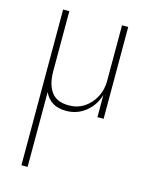

<svg xmlns="http://www.w3.org/2000/svg" viewBox="-117 -535 724 929"><g transform="rotate(15 245.0 -70.0)"><path d="M113 -460H82V320H113V-55Q127 -24 153.5 -7Q180 10 222 10Q277 10 319 -23.5Q361 -57 377 -111V0H408V-460H377V-180Q377 -137 357.5 -100Q338 -63 304.5 -41Q271 -19 228 -19Q167 -19 140 -56.5Q113 -94 113 -159Z"/></g></svg>

Font: Jost ExtraLight
Style: Regular
Weight: 250
Version: Version 3.710